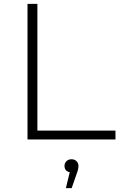

<svg xmlns="http://www.w3.org/2000/svg" viewBox="-20 -720 625 991"><path d="M122 0V-700H173V-46H576V0ZM320 251 340 169Q313 163 313 136Q313 122 323 112Q333 102 349 102Q366 102 375.5 112.5Q385 123 385 136Q385 153 376 176L350 251Z"/></svg>

Font: Montserrat Light
Style: Regular
Weight: 300
Designer: Julieta Ulanovsky
Foundry: Julieta Ulanovsky
Version: Version 9.000; ttfautohint (v1.8.4.7-5d5b)